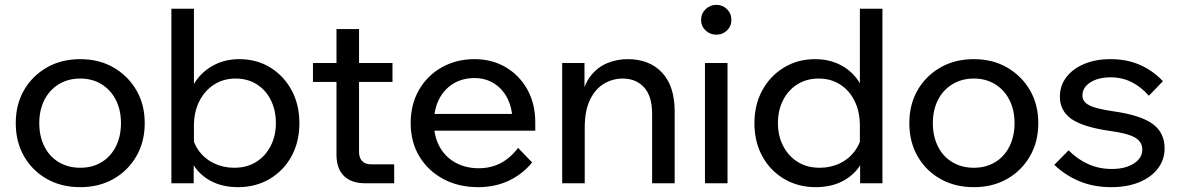

<svg xmlns="http://www.w3.org/2000/svg" viewBox="-20 -756 4866 792"><path d="M311 16Q233 16 173 -18Q113 -52 79 -111.5Q45 -171 45 -248Q45 -325 79 -384Q113 -443 173 -477.5Q233 -512 311 -512Q389 -512 448.5 -477.5Q508 -443 542.5 -384Q577 -325 577 -248Q577 -171 542.5 -111.5Q508 -52 448.5 -18Q389 16 311 16ZM311 -64Q361 -64 399 -87Q437 -110 458 -152Q479 -194 479 -248Q479 -302 458 -343.5Q437 -385 399 -408.5Q361 -432 311 -432Q261 -432 222.5 -408.5Q184 -385 163 -343.5Q142 -302 142 -248Q142 -194 163 -152Q184 -110 222.5 -87Q261 -64 311 -64Z M779 0H687V-720H780V-344H757Q765 -393 794.5 -431Q824 -469 868.5 -490.5Q913 -512 967 -512Q1039 -512 1095 -477.5Q1151 -443 1183 -383.5Q1215 -324 1215 -248Q1215 -171 1182.5 -111.5Q1150 -52 1092.5 -18Q1035 16 962 16Q895 16 846 -11.5Q797 -39 772 -86.5Q747 -134 752 -193L771 -212Q775 -169 799.5 -135Q824 -101 862.5 -82.5Q901 -64 946 -64Q998 -64 1036 -87.5Q1074 -111 1096 -153Q1118 -195 1118 -248Q1118 -301 1097.5 -342.5Q1077 -384 1039.5 -408Q1002 -432 952 -432Q902 -432 863.5 -407.5Q825 -383 802.5 -339Q780 -295 780 -237V-132L779 -129Z M1606 0H1487Q1429 0 1398.5 -30.5Q1368 -61 1368 -118V-636H1461V-130Q1461 -105 1474 -91.5Q1487 -78 1512 -78H1606ZM1599 -418H1271V-496H1599Z M2117 -146 2175 -86Q2136 -38 2079.5 -11Q2023 16 1952 16Q1871 16 1808 -18Q1745 -52 1709.5 -111.5Q1674 -171 1674 -248Q1674 -325 1708 -384.5Q1742 -444 1802 -478Q1862 -512 1937 -512Q2010 -512 2066.5 -478.5Q2123 -445 2155.5 -386.5Q2188 -328 2188 -251V-245H2094V-254Q2094 -308 2074 -348.5Q2054 -389 2018.5 -411.5Q1983 -434 1937 -434Q1888 -434 1850 -411Q1812 -388 1791 -346.5Q1770 -305 1770 -249Q1770 -193 1793.5 -150.5Q1817 -108 1859 -85Q1901 -62 1955 -62Q2054 -62 2117 -146ZM2188 -217H1743V-286H2172L2188 -251Z M2763 0H2670V-286Q2670 -359 2637 -395.5Q2604 -432 2548 -432Q2508 -432 2472 -411Q2436 -390 2414 -345Q2392 -300 2392 -229V0H2299V-496H2391V-344H2377Q2388 -407 2417 -443.5Q2446 -480 2486 -496Q2526 -512 2569 -512Q2659 -512 2711 -456.5Q2763 -401 2763 -296Z M2981 0H2888V-496H2981ZM2935 -613Q2909 -613 2890.5 -630.5Q2872 -648 2872 -674Q2872 -700 2890.5 -718Q2909 -736 2935 -736Q2961 -736 2979 -718Q2997 -700 2997 -674Q2997 -648 2979 -630.5Q2961 -613 2935 -613Z M3620 0H3528V-129L3527 -132V-237Q3527 -295 3505.5 -339Q3484 -383 3445.5 -407.5Q3407 -432 3357 -432Q3307 -432 3269 -408Q3231 -384 3210 -342.5Q3189 -301 3189 -248Q3189 -195 3211 -153Q3233 -111 3271.5 -87.5Q3310 -64 3361 -64Q3407 -64 3445 -82.5Q3483 -101 3507.5 -135Q3532 -169 3536 -212L3555 -193Q3561 -134 3535.5 -86.5Q3510 -39 3461 -11.5Q3412 16 3345 16Q3272 16 3214.5 -18Q3157 -52 3124.5 -111.5Q3092 -171 3092 -248Q3092 -324 3124.5 -383.5Q3157 -443 3214 -477.5Q3271 -512 3342 -512Q3397 -512 3441 -491Q3485 -470 3514 -432Q3543 -394 3550 -344H3527V-720H3620Z M3997 16Q3919 16 3859 -18Q3799 -52 3765 -111.5Q3731 -171 3731 -248Q3731 -325 3765 -384Q3799 -443 3859 -477.5Q3919 -512 3997 -512Q4075 -512 4134.5 -477.5Q4194 -443 4228.5 -384Q4263 -325 4263 -248Q4263 -171 4228.5 -111.5Q4194 -52 4134.5 -18Q4075 16 3997 16ZM3997 -64Q4047 -64 4085 -87Q4123 -110 4144 -152Q4165 -194 4165 -248Q4165 -302 4144 -343.5Q4123 -385 4085 -408.5Q4047 -432 3997 -432Q3947 -432 3908.5 -408.5Q3870 -385 3849 -343.5Q3828 -302 3828 -248Q3828 -194 3849 -152Q3870 -110 3908.5 -87Q3947 -64 3997 -64Z M4329 -76 4388 -136Q4423 -100 4468 -79.5Q4513 -59 4566 -59Q4622 -59 4657 -81.5Q4692 -104 4692 -139Q4692 -171 4662 -188.5Q4632 -206 4558 -216Q4447 -232 4399.5 -265.5Q4352 -299 4352 -357Q4352 -403 4379 -438Q4406 -473 4453 -492.5Q4500 -512 4561 -512Q4629 -512 4683 -488Q4737 -464 4777 -421L4719 -361Q4689 -396 4649.5 -416.5Q4610 -437 4561 -437Q4510 -437 4477.5 -416Q4445 -395 4445 -362Q4445 -336 4473.5 -321.5Q4502 -307 4572 -297Q4685 -281 4734.5 -245Q4784 -209 4784 -144Q4784 -97 4756 -60.5Q4728 -24 4678.5 -4Q4629 16 4564 16Q4491 16 4432.5 -8.5Q4374 -33 4329 -76Z"/></svg>

Font: Wix Madefor Display Medium
Style: Regular
Weight: 500
Designer: Dalton Maag Ltd
Foundry: Dalton Maag Ltd
Version: Version 3.100